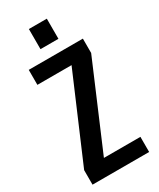

<svg xmlns="http://www.w3.org/2000/svg" viewBox="-230 -996 882 1066"><g transform="rotate(-30 210.5 -462.5)"><path d="M28 0V-93L259 -633H40V-729H387V-637L157 -97H391V0ZM154 -796V-925H269V-796Z"/></g></svg>

Font: Hubot Sans Condensed SemiBold
Style: Regular
Weight: 600
Width: 3
Designer: Deni Anggara
Foundry: GitHub, Inc., Subsidiary of Microsoft Corporation
Version: Version 2.000